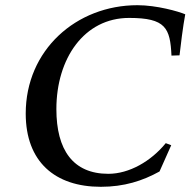

<svg xmlns="http://www.w3.org/2000/svg" viewBox="-20 -703 747 739"><path d="M79 -266C79 -80 192 16 368 16C458 16 529 -7 594 -43L639 -144L618 -152C561 -82 477 -34 397 -34C261 -34 197 -126 197 -283C197 -478 304 -634 477 -634C618 -634 635 -595 640 -489L671 -490C674 -519 685 -607 693 -648C667 -659 583 -683 509 -683C273 -683 79 -510 79 -266Z"/></svg>

Font: KpRoman
Style: SemiboldItalic
Weight: 600
Italic angle: -11°
Version: Version 0.66